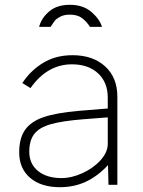

<svg xmlns="http://www.w3.org/2000/svg" viewBox="-20 -770 594 800"><path d="M60 -135Q60 -194 84.5 -229Q109 -264 162 -282Q215 -300 307 -308L429 -318V-363Q429 -427 388.5 -464.5Q348 -502 280 -502Q177 -502 107 -403L73 -424Q108 -477 160.5 -508.5Q213 -540 282 -540Q367 -540 418 -493.5Q469 -447 469 -367V0H432L430 -82Q386 -35 337 -12.5Q288 10 230 10Q151 10 105.5 -29Q60 -68 60 -135ZM429 -171V-281L326 -273Q239 -266 191.5 -252.5Q144 -239 123 -212Q102 -185 102 -138Q102 -87 138.5 -57.5Q175 -28 236 -28Q279 -28 324.5 -49Q370 -70 399.5 -103Q429 -136 429 -171ZM355 -658Q341 -680 322 -694.5Q303 -709 271 -709Q247 -709 231 -700.5Q215 -692 209 -684.5Q203 -677 191 -658H143Q152 -694 184.5 -722Q217 -750 271 -750Q326 -750 360.5 -720.5Q395 -691 405 -658Z"/></svg>

Font: Morrison Thin
Style: Regular
Weight: 100
Designer: Pablo Impallari, Rodrigo Fuenzalida (Modified by Dan O. Williams)
Version: Version 0.03;June 6, 2019;FontCreator 11.5.0.2425 64-bit; tt